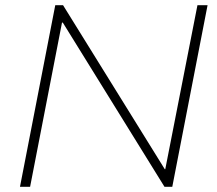

<svg xmlns="http://www.w3.org/2000/svg" viewBox="-20 -720 837 740"><path d="M57 0 193 -700H223L615 -68H617L741 -700H780L644 0H614L222 -633H219L96 0Z"/></svg>

Font: REM Thin
Style: Italic
Weight: 250
Italic angle: -11°
Designer: Octavio Pardo
Foundry: Ashler Design
Version: Version 1.005;gftools[0.9.28]